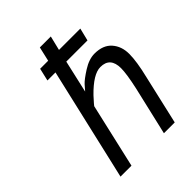

<svg xmlns="http://www.w3.org/2000/svg" viewBox="-207 -824 929 929"><g transform="rotate(-45 258.0 -359.0)"><path d="M398 -510Q456 -510 486 -476Q516 -442 516 -390Q516 -338 495 -252L437 0H363L421 -249Q439 -331 439 -369Q439 -444 372 -444Q323 -444 252 -371Q236 -354 226 -342L217 -331L141 0H66L200 -579H145L160 -644H215L232 -718H307L289 -644H435L419 -579H274L236 -412Q245 -423 260 -439.5Q275 -456 317.5 -483Q360 -510 398 -510Z"/></g></svg>

Font: TitilliumWebItalic
Style: Italic
Weight: 400
Italic angle: -13°
Version: Version 1.001;PS 57.000;hotconv 1.0.70;makeotf.lib2.5.55311